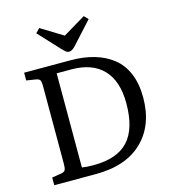

<svg xmlns="http://www.w3.org/2000/svg" viewBox="-132 -1045 1040 1154"><g transform="rotate(-15 387.5 -468.0)"><path d="M356 -752Q346.2 -752 338.6 -757.6Q331.1 -763.2 314.9 -779.8L193.8 -910.2L219.2 -936L356 -852.1L496.1 -936L520 -911.1L395 -773.9Q374.5 -752 356 -752ZM62 0V-47.9L120.1 -57.1Q140.1 -60.5 145.5 -71.5Q150.9 -82.5 150.9 -107.9V-596.2Q150.9 -621.1 145 -630.4Q139.2 -639.6 118.2 -643.1L62 -651.9V-700.2H349.1Q432.1 -700.2 498 -680.9Q564 -661.6 613 -622.6Q662.1 -583.5 688.5 -520Q714.8 -456.5 714.8 -372.1Q714.8 -199.7 612.1 -99.9Q509.3 0 320.8 0ZM321.8 -55.2Q468.8 -55.2 538.3 -130.6Q607.9 -206.1 607.9 -363.8Q607.9 -502 539.6 -574Q471.2 -646 340.8 -646H250V-60.1Q278.3 -55.2 321.8 -55.2Z"/></g></svg>

Font: Literata Book
Style: Regular
Weight: 400
Designer: Latin by Veronika Burian and Jose Scaglione. Greek by Irene Vlachou. Cyrillic by Vera Evstafieva
Foundry: TypeTogether
Version: Version 2.003;PS 002.003;hotconv 1.0.88;makeotf.lib2.5.64775